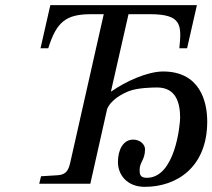

<svg xmlns="http://www.w3.org/2000/svg" viewBox="-20 -712 823 744"><path d="M132 0H330L395 -289C409 -325 454 -349 480 -359C514 -372 570 -373 589 -373C661 -373 678 -315 678 -256C678 -230 659 -23 549 -23C522 -23 521 -38 521 -54C521 -84 542 -92 542 -134C542 -152 523 -171 496 -171C457 -171 437 -131 437 -84C437 -35 472 12 541 12C666 12 783 -65 783 -241C783 -320 754 -435 612 -435C551 -435 466 -396 412 -358H410L478 -657H561C685 -657 684 -615 675 -525H705L743 -692H175L137 -525H167C199 -627 235 -657 333 -657H382L252 -81C245 -50 234 -35 204 -33L139 -29Z"/></svg>

Font: Heuristica
Style: Italic
Weight: 400
Italic angle: -13°
Version: Version 1.0.1